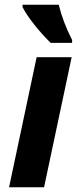

<svg xmlns="http://www.w3.org/2000/svg" viewBox="-20 -786 337 806"><path d="M165 0H18.1L133.8 -545.9H280.8ZM282.7 -606H192.9Q158.2 -639.6 125.2 -680.9Q92.3 -722.2 74.7 -755.9V-766.1H226.6Q244.1 -693.8 282.7 -618.2Z"/></svg>

Font: CAA NEO Sans
Style: Bold Italic
Weight: 700
Italic angle: -12°
Version: Version 1.10